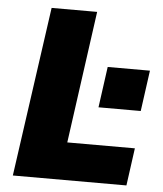

<svg xmlns="http://www.w3.org/2000/svg" viewBox="-52 -769 691 815"><g transform="rotate(5 293.5 -361.5)"><path d="M135 -723 33 0H517L539 -160H251L329 -723ZM574 -494H394L370 -320H550Z"/></g></svg>

Font: United Sans Black
Style: Italic
Weight: 900
Italic angle: -8°
Designer: Pablo Impallari, Rodrigo Fuenzalida (Modified by Dan O. Williams)
Version: Version 1.000;PS 001.000;hotconv 1.0.88;makeotf.lib2.5.64775